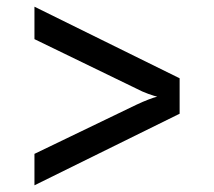

<svg xmlns="http://www.w3.org/2000/svg" viewBox="-20 -617 640 574"><path d="M83 -63V-157L388 -304Q407 -313 424 -319.5Q441 -326 450 -328Q441 -330 423 -336.5Q405 -343 388 -352L83 -500V-597L517 -383V-277Z"/></svg>

Font: JetBrains Mono NL Medium
Style: Regular
Weight: 500
Monospace: yes
Designer: Philipp Nurullin, Konstantin Bulenkov
Foundry: JetBrains
Version: Version 2.305; ttfautohint (v1.8.4.7-5d5b)